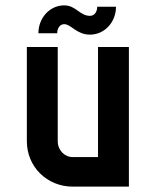

<svg xmlns="http://www.w3.org/2000/svg" viewBox="-20 -695 580 715"><path d="M460 -520H345V-110H251C220 -110 195 -136 195 -169V-520H80V-169C80 -74 155 0 251 0H460ZM123 -571H193C193 -588 202 -605 219 -605C245 -605 265 -566 315 -566C369 -566 412 -612 412 -670H342C342 -651 332 -636 315 -636C277 -636 263 -675 219 -675C165 -675 123 -628 123 -571Z"/></svg>

Font: Grotesk 03
Style: Bold
Weight: 500
Designer: Frank Adebiaye, contributions by Jérémy Landes, Ariel Martín Pérez
Foundry: Velvetyne Type Foundry
Version: Version 3.000;Glyphs 3.1.2 (3150)